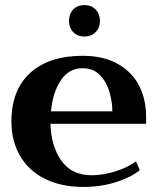

<svg xmlns="http://www.w3.org/2000/svg" viewBox="-20 -727 623 757"><path d="M252 -645Q252 -672 268.5 -689.5Q285 -707 313 -707Q340 -707 357 -689.5Q374 -672 374 -645Q374 -618 357 -600.5Q340 -583 313 -583Q285 -583 268.5 -600.5Q252 -618 252 -645ZM556 -239H179Q181 -152 221.5 -94Q262 -36 342 -36Q383 -36 432 -50.5Q481 -65 516 -91L531 -56Q497 -28 437.5 -9Q378 10 309 10Q221 10 157 -22Q93 -54 59 -112.5Q25 -171 25 -248Q25 -372 99 -439.5Q173 -507 306 -507Q389 -507 445.5 -474.5Q502 -442 529 -388Q556 -334 556 -268ZM423 -288Q423 -325 411.5 -364.5Q400 -404 374 -431Q348 -458 306 -458Q251 -458 219.5 -410Q188 -362 181 -288Z"/></svg>

Font: Trirong Bold
Style: Regular
Weight: 700
Designer: Katatrad Team
Foundry: CadsonDemak
Version: Version 1.000